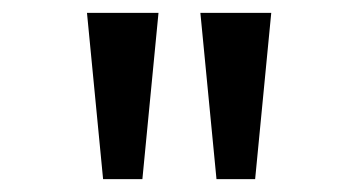

<svg xmlns="http://www.w3.org/2000/svg" viewBox="-20 -749 542 298"><path d="M140 -471 115 -729H226L201 -471ZM316 -471 291 -729H401L376 -471Z"/></svg>

Font: lkorean05
Style: Book
Weight: 400
Designer: Jelle Bosma - Monotype Design Team
Foundry: Monotype Imaging Inc.
Version: Version 2.003